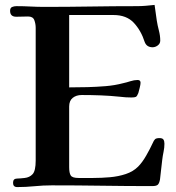

<svg xmlns="http://www.w3.org/2000/svg" viewBox="-20 -756 714 780"><path d="M648 -172Q648 -156 644.5 -139.5Q641 -123 639 -106Q637 -87 634.5 -67Q632 -47 630 -27Q627 -11 621 -5.5Q615 0 598 0Q496 0 394 -1.5Q292 -3 190 -3Q155 -3 120 0.5Q85 4 50 4Q33 4 33 -13Q33 -30 48 -30.5Q63 -31 80 -33Q100 -35 112.5 -48.5Q125 -62 125 -104V-643Q125 -659 119.5 -674Q114 -689 94 -689Q82 -689 70 -688.5Q58 -688 46 -688Q21 -688 21 -712Q21 -724 29 -727.5Q37 -731 47 -731Q76 -731 104 -729.5Q132 -728 160 -728Q254 -728 348 -729.5Q442 -731 536 -731Q554 -731 572 -732.5Q590 -734 608 -736Q610 -720 612.5 -704Q615 -688 617 -672Q620 -653 625.5 -632Q631 -611 631 -591Q631 -579 621 -571.5Q611 -564 600 -564Q576 -564 568 -585Q553 -632 523.5 -663.5Q494 -695 441 -695H261V-401Q299 -401 335.5 -402Q372 -403 409 -406Q446 -409 480 -418Q494 -421 509.5 -426Q525 -431 539 -431Q551 -431 551 -420Q551 -413 547.5 -399Q544 -385 542 -378Q537 -365 532 -362.5Q527 -360 514 -360Q490 -360 467 -363Q429 -367 390 -368.5Q351 -370 312 -370Q290 -370 275.5 -358.5Q261 -347 261 -323V-77Q261 -53 267.5 -43Q274 -33 299 -33Q326 -33 359 -33Q392 -33 426.5 -36Q461 -39 491 -49Q521 -59 541 -79Q558 -96 574 -124Q590 -152 600 -174Q605 -186 610 -190.5Q615 -195 628 -195Q640 -195 644 -189Q648 -183 648 -172Z"/></svg>

Font: Kaisei HarunoUmi
Style: Bold
Weight: 700
Designer: Font-Kai, 金井和夫
Foundry: KAZUO KANAI
Version: Version 5.003